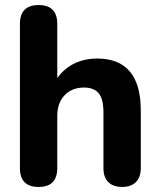

<svg xmlns="http://www.w3.org/2000/svg" viewBox="-20 -733 634 761"><path d="M133 8Q59 8 59 -67V-638Q59 -713 133 -713Q207 -713 207 -638V-423Q233 -461 274 -481Q315 -501 365 -501Q538 -501 538 -295V-67Q538 -30 518.5 -11Q499 8 464 8Q429 8 409.5 -11Q390 -30 390 -67V-288Q390 -341 371 -363.5Q352 -386 313 -386Q265 -386 236 -355.5Q207 -325 207 -274V-67Q207 8 133 8Z"/></svg>

Font: Chiron GoRound TC
Style: Bold
Weight: 700
Designer: Ryoko NISHIZUKA 西塚涼子 (kana, bopomofo & ideographs); Paul D. Hunt (Latin, Greek & Cyrillic); Sandoll Communications 산돌커뮤니
Foundry: Adobe
Version: Version 1.000;hotconv 1.1.1;makeotfexe 2.6.0